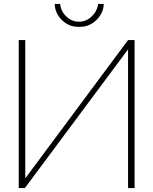

<svg xmlns="http://www.w3.org/2000/svg" viewBox="-20 -953 777 973"><path d="M477 -933H506Q504 -886 468.5 -851.5Q433 -817 385 -817H377Q329 -817 294 -851Q259 -885 257 -933H285Q288 -896 316 -869.5Q344 -843 380.5 -843Q417 -843 445 -870Q473 -897 477 -933ZM662 -750V0H629V-703L106 0H75V-750H108V-49L629 -750Z"/></svg>

Font: Poiret One
Style: Regular
Weight: 400
Designer: Denis Masharov
Foundry: Denis Masharov
Version: Version 1.001